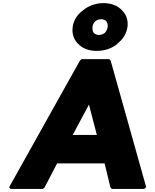

<svg xmlns="http://www.w3.org/2000/svg" viewBox="-20 -1214 1000 1241"><path d="M596 -1077C605 -1084 620 -1090 634 -1090C648 -1090 658 -1085 667 -1077C674 -1068 678 -1055 676 -1040C674 -1025 667 -1011 657 -1001C647 -994 634 -988 620 -988C606 -988 596 -993 586 -1001C579 -1011 576 -1024 578 -1040C580 -1054 584 -1065 596 -1077ZM804 -1040C809 -1079 799 -1113 776 -1139L769 -1147C742 -1177 699 -1194 649 -1194C599 -1194 550 -1176 515 -1146L506 -1139C475 -1113 455 -1079 450 -1040C444 -1000 455 -964 478 -938L485 -931C511 -902 553 -885 605 -885C656 -885 704 -901 739 -931V-932L748 -940C779 -966 798 -1000 804 -1040ZM686 -832H508L497 -823L39 -4L48 7H257L268 -2L349 -158H656L694 -2L703 7H912L925 -4L695 -823ZM450 -342 555 -538 606 -342Z"/></svg>

Font: Hussar Woodtype
Style: UltraObl
Weight: 900
Foundry: Cannot Into Space Fonts
Version: Version 1.07